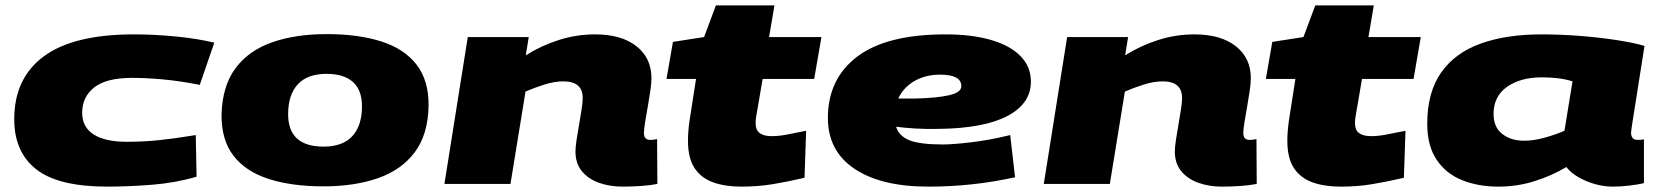

<svg xmlns="http://www.w3.org/2000/svg" viewBox="-20 -685 6186 715"><path d="M380 10Q197 10 115 -54.5Q33 -119 33 -241Q33 -394 143.5 -475.5Q254 -557 479 -557Q555 -557 636 -549Q717 -541 778 -526L724 -369Q647 -384 584.5 -389.5Q522 -395 472 -395Q376 -395 331 -359.5Q286 -324 286 -265Q286 -212 328.5 -184.5Q371 -157 452 -157Q514 -157 572 -163Q630 -169 709 -182L712 -27Q634 -4 546.5 3Q459 10 380 10Z M1184 9Q1067 9 981 -18.5Q895 -46 849.5 -105Q804 -164 805 -259Q808 -365 857 -431Q906 -497 993.5 -527.5Q1081 -558 1197 -558Q1315 -558 1400.5 -530.5Q1486 -503 1531.5 -444Q1577 -385 1576 -291Q1574 -184 1524.5 -118Q1475 -52 1387.5 -21.5Q1300 9 1184 9ZM1185 -139Q1256 -139 1292 -178Q1328 -217 1328 -289Q1328 -350 1294 -380Q1260 -410 1196 -410Q1125 -410 1089 -371Q1053 -332 1053 -260Q1053 -139 1185 -139Z M1722 -547H1949L1938 -479Q1995 -515 2061 -536Q2127 -557 2196 -557Q2294 -557 2350 -513Q2406 -469 2406 -394Q2406 -376 2402 -348Q2398 -320 2392.5 -289Q2387 -258 2382.5 -231Q2378 -204 2378 -189Q2378 -164 2402 -164Q2414 -164 2427 -167L2428 0Q2403 5 2367.5 7.5Q2332 10 2299 10Q2250 10 2210 -4.5Q2170 -19 2146.5 -48Q2123 -77 2123 -121Q2123 -136 2127 -163Q2131 -190 2136.5 -221Q2142 -252 2146 -278.5Q2150 -305 2150 -320Q2150 -382 2078 -382Q2045 -382 2007 -370Q1969 -358 1937 -344L1881 0H1635Z M2982 -198 2976 -23Q2912 -8 2857 1Q2802 10 2741 10Q2680 10 2635.5 -6Q2591 -22 2566.5 -59Q2542 -96 2542 -161Q2542 -178 2543.5 -197Q2545 -216 2548 -237L2572 -391H2462L2486 -529L2602 -547L2646 -665H2864L2844 -547H3039L3012 -391H2820L2795 -245Q2794 -239 2794 -234Q2794 -229 2794 -224Q2794 -178 2854 -178Q2879 -178 2908.5 -183.5Q2938 -189 2982 -198Z M3760 -25Q3684 -8 3603 1Q3522 10 3437 10Q3261 10 3162 -56.5Q3063 -123 3063 -246Q3063 -391 3172 -474Q3281 -557 3502 -557Q3598 -557 3669.5 -536.5Q3741 -516 3780 -476.5Q3819 -437 3819 -381Q3819 -299 3731.5 -253Q3644 -207 3475 -205Q3426 -204 3387 -206.5Q3348 -209 3317 -213Q3328 -178 3367 -162.5Q3406 -147 3492 -147Q3527 -147 3595.5 -155Q3664 -163 3742 -182ZM3481 -407Q3426 -407 3385 -383Q3344 -359 3325 -318Q3339 -318 3354 -318Q3369 -318 3386 -318Q3470 -320 3515 -330.5Q3560 -341 3560 -364Q3560 -407 3481 -407Z M3954 -547H4181L4170 -479Q4227 -515 4293 -536Q4359 -557 4428 -557Q4526 -557 4582 -513Q4638 -469 4638 -394Q4638 -376 4634 -348Q4630 -320 4624.5 -289Q4619 -258 4614.5 -231Q4610 -204 4610 -189Q4610 -164 4634 -164Q4646 -164 4659 -167L4660 0Q4635 5 4599.5 7.5Q4564 10 4531 10Q4482 10 4442 -4.5Q4402 -19 4378.5 -48Q4355 -77 4355 -121Q4355 -136 4359 -163Q4363 -190 4368.5 -221Q4374 -252 4378 -278.5Q4382 -305 4382 -320Q4382 -382 4310 -382Q4277 -382 4239 -370Q4201 -358 4169 -344L4113 0H3867Z M5214 -198 5208 -23Q5144 -8 5089 1Q5034 10 4973 10Q4912 10 4867.5 -6Q4823 -22 4798.5 -59Q4774 -96 4774 -161Q4774 -178 4775.5 -197Q4777 -216 4780 -237L4804 -391H4694L4718 -529L4834 -547L4878 -665H5096L5076 -547H5271L5244 -391H5052L5027 -245Q5026 -239 5026 -234Q5026 -229 5026 -224Q5026 -178 5086 -178Q5111 -178 5140.5 -183.5Q5170 -189 5214 -198Z M5986 10Q5953 10 5919.5 0.5Q5886 -9 5857.5 -25.5Q5829 -42 5813 -63Q5760 -31 5695 -10.5Q5630 10 5560 10Q5485 10 5425 -14Q5365 -38 5330 -90Q5295 -142 5295 -224Q5295 -341 5346.5 -414.5Q5398 -488 5493.5 -522.5Q5589 -557 5721 -557Q5792 -557 5867 -551Q5942 -545 6005 -535Q6068 -525 6104 -514Q6086 -398 6075 -329.5Q6064 -261 6059 -228.5Q6054 -196 6054 -191Q6054 -164 6079 -164Q6090 -164 6102 -166V-3Q6082 2 6048.5 6Q6015 10 5986 10ZM5806 -198 5836 -382Q5811 -390 5782.5 -393.5Q5754 -397 5723 -397Q5642 -397 5592 -361.5Q5542 -326 5542 -261Q5542 -211 5574.5 -186Q5607 -161 5655 -161Q5692 -161 5733 -172.5Q5774 -184 5806 -198Z"/></svg>

Font: Georama ExtraExtended ExtraBold
Style: Italic
Weight: 800
Width: 8
Italic angle: -9°
Designer: Jean-Baptiste Levee
Foundry: Production Type
Version: Version 1.000